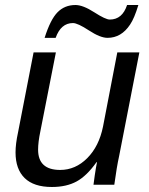

<svg xmlns="http://www.w3.org/2000/svg" viewBox="-20 -737 596 766"><path d="M114 -528H203L141 -213Q132 -170 132 -140Q132 -59 220 -59Q281 -59 328 -106Q375 -153 391 -232L448 -528H536L455 -113Q446 -73 436 0H353Q353 -2 358 -37Q363 -71 367 -90H365Q326 -35 285.5 -13Q245 9 187 9Q115 9 78.5 -26.5Q42 -62 42 -129Q42 -163 52 -209ZM409 -586Q380 -586 335 -615.5Q290 -645 271 -645Q223 -645 202 -586H158Q181 -659 209.5 -688Q238 -717 281 -717Q311 -717 356 -688Q401 -659 418 -659Q468 -659 487 -717H532Q516 -664 499 -639Q464 -586 409 -586Z"/></svg>

Font: Libra Sans
Style: Italic
Weight: 400
Italic angle: -12°
Foundry: Context Ltd
Version: Version 1.002